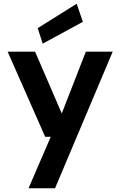

<svg xmlns="http://www.w3.org/2000/svg" viewBox="-20 -789 646 1029"><path d="M133 220 252 -56H222L21 -512H168L311 -181L440 -512H584L275 220ZM209 -555 182 -638 391 -769 424 -672Z"/></svg>

Font: DM Sans 12pt
Style: Bold
Weight: 700
Version: Version 4.004;gftools[0.9.30]